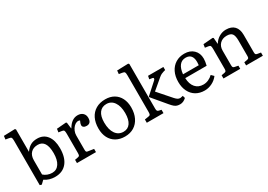

<svg xmlns="http://www.w3.org/2000/svg" viewBox="6 -1591 3390 2431"><g transform="rotate(-30 1700.5 -376.0)"><path d="M130 14 104 6V-644Q104 -679 96.5 -689.5Q89 -700 61 -704L17 -711L23 -761L186 -766L197 -755V-427Q232 -477 272 -499Q312 -521 368 -521Q459 -521 510 -455Q561 -389 561 -271Q561 -135 500 -60.5Q439 14 328 14Q240 14 177 -31ZM321 -49Q387 -49 423.5 -104Q460 -159 460 -257Q460 -449 336 -449Q271 -449 234 -410.5Q197 -372 197 -303V-96Q220 -74 253 -61.5Q286 -49 321 -49Z M652 0V-48L700 -57Q716 -60 721 -69.5Q726 -79 726 -105V-385Q726 -420 720 -432Q714 -444 692 -447L643 -454L650 -503L785 -514L797 -507L808 -417H811Q871 -521 960 -521Q1007 -521 1035 -495Q1063 -469 1063 -425Q1063 -346 996 -346Q968 -346 952.5 -357.5Q937 -369 937 -390Q937 -410 956 -448Q934 -459 910 -451.5Q886 -444 865.5 -422.5Q845 -401 832 -370.5Q819 -340 819 -306V-103Q819 -79 823.5 -70.5Q828 -62 844 -60L930 -47V0Z M1349 14Q1275 14 1220 -17.5Q1165 -49 1135.5 -106.5Q1106 -164 1106 -242Q1106 -328 1137 -390.5Q1168 -453 1226 -487Q1284 -521 1363 -521Q1436 -521 1489 -490Q1542 -459 1571 -402Q1600 -345 1600 -267Q1600 -182 1569 -118.5Q1538 -55 1482 -20.5Q1426 14 1349 14ZM1363 -48Q1428 -48 1463 -98.5Q1498 -149 1498 -243Q1498 -344 1457.5 -403Q1417 -462 1347 -462Q1280 -462 1243.5 -413Q1207 -364 1207 -272Q1207 -167 1248.5 -107.5Q1290 -48 1363 -48Z M1673 0V-48L1730 -57Q1750 -60 1755.5 -70Q1761 -80 1761 -108V-644Q1761 -679 1753.5 -689.5Q1746 -700 1718 -704L1674 -711L1679 -761L1843 -766L1854 -755V-104Q1854 -80 1859.5 -70.5Q1865 -61 1881 -57L1917 -49V0ZM2158 9Q2132 9 2112.5 3Q2093 -3 2074 -19Q2055 -35 2030 -65L1861 -266V-274L2020 -417Q2033 -428 2033 -440Q2033 -452 2020 -454L1975 -461L1984 -507H2208V-462L2179 -454Q2164 -450 2146.5 -441.5Q2129 -433 2109 -416L1960 -290L2126 -101Q2143 -82 2159.5 -70.5Q2176 -59 2199 -59Q2207 -59 2238 -67L2248 -31Q2206 9 2158 9Z M2515 14Q2442 14 2388.5 -18Q2335 -50 2305.5 -109Q2276 -168 2276 -247Q2276 -330 2306.5 -391.5Q2337 -453 2392 -487Q2447 -521 2520 -521Q2603 -521 2653.5 -472.5Q2704 -424 2704 -344Q2704 -302 2690 -246H2377Q2380 -158 2422.5 -109Q2465 -60 2538 -60Q2576 -60 2612 -76Q2648 -92 2676 -120L2711 -85Q2677 -39 2624 -12.5Q2571 14 2515 14ZM2377 -302H2607Q2610 -322 2610 -348Q2610 -468 2509 -468Q2452 -468 2418.5 -425.5Q2385 -383 2377 -302Z M2794 0V-47L2842 -56Q2858 -59 2863 -68.5Q2868 -78 2868 -104V-386Q2868 -422 2862 -433.5Q2856 -445 2834 -448L2785 -455L2792 -503L2931 -514L2943 -507L2950 -418H2953Q2980 -465 3027.5 -493Q3075 -521 3128 -521Q3208 -521 3250 -477Q3292 -433 3292 -350V-96Q3292 -74 3298 -66Q3304 -58 3323 -55L3370 -47V0H3125V-46L3169 -54Q3188 -58 3193.5 -66Q3199 -74 3199 -96V-321Q3199 -392 3177 -420.5Q3155 -449 3099 -449Q3036 -449 2998.5 -411Q2961 -373 2961 -310V-100Q2961 -78 2966 -69Q2971 -60 2986 -57L3039 -46V0Z"/></g></svg>

Font: Literata 12pt
Style: Regular
Weight: 400
Designer: Latin by Veronika Burian and Jose Scaglione. Greek by Irene Vlachou. Cyrillic by Vera Evstafieva.
Foundry: TypeTogether
Version: Version 3.002